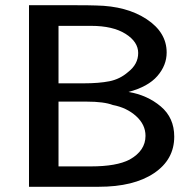

<svg xmlns="http://www.w3.org/2000/svg" viewBox="-20 -715 750 735"><path d="M91 0V-695H269Q322 -695 348 -694Q465 -692 541.5 -641.5Q618 -591 618 -514Q618 -465 582.5 -424Q547 -383 472 -363Q544 -351 595.5 -307.5Q647 -264 647 -192Q647 -104 569.5 -52Q492 0 358 0ZM204 -78H328Q426 -78 476 -104Q537 -138 537 -195Q537 -238 501 -270.5Q465 -303 412 -313Q378 -326 312 -326H204V-289ZM204 -396H300Q359 -396 399 -404Q439 -412 470 -439Q509 -469 509 -512Q509 -555 460.5 -585.5Q412 -616 329 -616H204V-579Z"/></svg>

Font: Coval
Style: Medium
Weight: 500
Foundry: Context Ltd
Version: Version 001.000